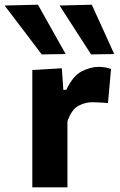

<svg xmlns="http://www.w3.org/2000/svg" viewBox="-76 -797 509 817"><path d="M61.5 0V-499L187 -506.5L193.5 -414.5H206Q235 -475.5 272.8 -494Q310.5 -512.5 344 -512.5Q355 -512.5 369.2 -510.5Q383.5 -508.5 396.5 -503.5L383.5 -358.5Q364 -360 348.5 -361Q333 -362 315.5 -362Q287.5 -362 258.2 -347Q229 -332 211 -280.5V0ZM101.5 -565.5Q63.5 -616 24 -668Q-15.5 -720 -56.5 -773.5L85.5 -777Q114.5 -725 144.2 -672.5Q174 -620 203.5 -567ZM311.5 -565.5Q279 -616 245.5 -668Q212 -720 177.5 -773.5L314.5 -777Q338.5 -725 362.2 -672.5Q386 -620 410 -567Z"/></svg>

Font: Commissioner
Style: Bold
Weight: 700
Designer: Kostas Bartsokas
Foundry: Kostas Bartsokas
Version: Version 1.000; ttfautohint (v1.8.3)